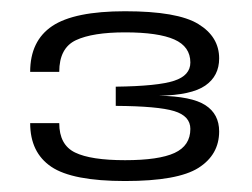

<svg xmlns="http://www.w3.org/2000/svg" viewBox="-20 -702 460 350"><path d="M208 -372Q304 -372 341.8 -396Q379.5 -420 379.5 -462.5Q379.5 -494 354.5 -510.2Q329.5 -526.5 269.5 -527.5Q329 -528.5 354.2 -546Q379.5 -563.5 379.5 -595.5Q379.5 -635 341.5 -658.2Q303.5 -681.5 208 -681.5Q115.5 -681.5 75.2 -654.5Q35 -627.5 35 -571H88Q88 -614.5 118.5 -628.8Q149 -643 208 -643Q268.5 -643 297.8 -630Q327 -617 327 -588Q327 -564.5 297.5 -554.8Q268 -545 191 -544V-509Q268 -508.5 297.5 -499.5Q327 -490.5 327 -467Q327 -436.5 298.2 -423.2Q269.5 -410 208 -410Q145.5 -410 116.8 -424Q88 -438 88 -477.5H35Q35 -424 73.5 -398Q112 -372 208 -372Z"/></svg>

Font: Anybody SemiExpanded
Style: Regular
Weight: 400
Width: 6
Designer: Tyler Finck
Foundry: Etcetera Type Company
Version: Version 1.113;gftools[0.9.25]